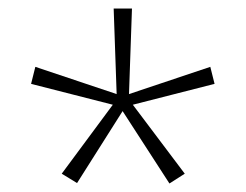

<svg xmlns="http://www.w3.org/2000/svg" viewBox="-20 -906 577 451"><path d="M290 -886 283 -685 474 -749 484 -709 292 -660 414 -498 378 -475 268 -645 161 -476 125 -498 245 -660 53 -709 63 -749 254 -685 247 -886Z"/></svg>

Font: Noto Sans Kannada UI ExtraLight
Style: Regular
Weight: 200
Designer: Jelle Bosma - Monotype Design Team
Foundry: Monotype Imaging Inc.
Version: Version 2.005; ttfautohint (v1.8.4.7-5d5b)